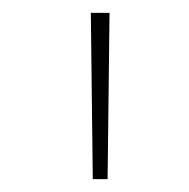

<svg xmlns="http://www.w3.org/2000/svg" viewBox="-20 -749 294 298"><path d="M124 -471 121 -729H150L147 -471Z"/></svg>

Font: Noto Sans Bengali Thin
Style: Regular
Weight: 100
Designer: Jelle Bosma - Monotype Design Team
Foundry: Monotype Imaging Inc.
Version: Version 2.003; ttfautohint (v1.8.4.7-5d5b)